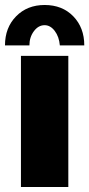

<svg xmlns="http://www.w3.org/2000/svg" viewBox="-36 -750 358 770"><path d="M48 0V-526H238V0ZM143 -649Q118 -649 100 -625Q82 -601 82 -568H-16Q-16 -639 28.5 -684.5Q73 -730 143 -730Q214 -730 258 -684.5Q302 -639 302 -568H204Q201 -603 183.5 -626Q166 -649 143 -649Z"/></svg>

Font: Raleway Black
Style: Regular
Weight: 900
Designer: Matt McInerney, Pablo Impallari, Rodrigo Fuenzalida
Foundry: Matt McInerney, Pablo Impallari, Rodrigo Fuenzalida
Version: Version 4.026